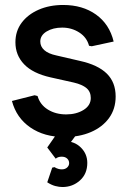

<svg xmlns="http://www.w3.org/2000/svg" viewBox="-20 -537 518 772"><path d="M239 14Q158 14 102 -24.5Q46 -63 28 -131L119 -154L131 -151Q141 -116 172.5 -96.5Q204 -77 246 -77Q287 -77 316 -95Q345 -113 345 -143Q345 -168 328 -182.5Q311 -197 277 -205L183 -226Q112 -242 77 -278.5Q42 -315 42 -367Q42 -412 67 -445.5Q92 -479 135.5 -498Q179 -517 234 -517Q312 -517 366 -478.5Q420 -440 437 -370L349 -351L338 -353Q329 -387 298.5 -406.5Q268 -426 230 -426Q193 -426 167.5 -410.5Q142 -395 142 -370Q142 -350 158 -335.5Q174 -321 207 -314L302 -292Q374 -276 409.5 -241Q445 -206 445 -149Q445 -99 418.5 -62.5Q392 -26 345.5 -6Q299 14 239 14ZM231 215Q218 215 202.5 211Q187 207 170 196L190 137L199 135Q207 140 214.5 142Q222 144 228 144Q242 144 250 136.5Q258 129 258 119Q258 108 250 100.5Q242 93 228 93Q213 93 204 101L170 56L218 -13H300L234 76L221 33Q226 32 231 31.5Q236 31 242 31Q280 31 305.5 56.5Q331 82 331 118Q331 162 301.5 188.5Q272 215 231 215Z"/></svg>

Font: Fustat SemiBold
Style: Regular
Weight: 600
Designer: Mohamed Gaber, Khaled Hosny, Laura Garcia Mut
Foundry: Kief Type Foundry, Alif Type Foundry, Hard Type Foundry
Version: Version 1.007